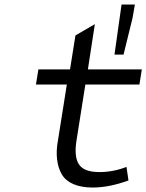

<svg xmlns="http://www.w3.org/2000/svg" viewBox="-20 -817 648 850"><path d="M486.8 -575.2 518.1 -796.9H577.1L566.9 -737.8L526.9 -575.2ZM391.1 13.2Q339.4 13.2 304.7 -2Q270 -17.1 253.7 -44.9Q237.3 -72.8 232.7 -111.3Q228 -149.9 236.8 -196.8L275.9 -442.9H139.2L149.9 -509.8H290L314 -660.2L399.9 -710L369.1 -509.8H607.9L597.2 -442.9H357.9L318.8 -195.8Q307.1 -124 329.3 -89.6Q351.6 -55.2 419.9 -55.2Q481.4 -55.2 540 -78.1L548.8 -18.1Q462.9 13.2 391.1 13.2Z"/></svg>

Font: Office Code Pro D Italic
Style: Regular
Weight: 400
Italic angle: -9°
Designer: Nathan Rutzky & Paul D. Hunt
Foundry: Adobe Systems Incorporated
Version: Version 1.004;PS 001.004;hotconv 1.0.70;makeotf.lib2.5.58329